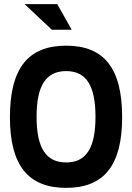

<svg xmlns="http://www.w3.org/2000/svg" viewBox="-20 -900 640 929"><path d="M300 9C118 9 28 -98 28 -333C28 -572 118 -679 300 -679C482 -679 571 -572 571 -333C571 -98 482 9 300 9ZM99 -880 231 -756H327L257 -880ZM157 -335C157 -185 202 -114 300 -114C398 -114 442 -185 442 -335C442 -485 398 -556 300 -556C202 -556 157 -485 157 -335Z"/></svg>

Font: LT Wave Mono Bold
Style: Regular
Weight: 700
Designer: Daniel Lyons
Version: Version 2.5 (Glyphs App)